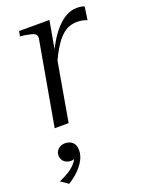

<svg xmlns="http://www.w3.org/2000/svg" viewBox="-152 -599 722 957"><g transform="rotate(-20 209.5 -120.5)"><path d="M71 0H145L206 -349L202 -353L231 -516H70L65 -489L86 -487Q110 -483 125 -479Q140 -475 146 -467.5Q152 -460 150 -447ZM419 -519Q414 -522 404 -524Q394 -526 380 -526Q349 -526 322 -511Q295 -496 270 -468.5Q245 -441 222.5 -402.5Q200 -364 179 -316L189 -290Q212 -341 232.5 -374Q253 -407 273 -426Q293 -445 313.5 -452.5Q334 -460 357 -460Q373 -460 386.5 -457Q400 -454 409 -450ZM44 285 5 258Q37 244 60 229Q83 214 97 196.5Q111 179 117 159Q118 157 120 155.5Q122 154 124 153.5Q126 153 128 153Q126 166 116 173.5Q106 181 93 181Q72 181 57.5 169Q43 157 42 135Q42 115 56.5 101.5Q71 88 93 88Q117 88 132.5 102Q148 116 148 143Q148 171 134 196.5Q120 222 96.5 245Q73 268 44 285Z"/></g></svg>

Font: Roboto Serif 120pt Expanded Light
Style: Italic
Weight: 300
Width: 7
Italic angle: -10°
Designer: Greg Gazdowicz
Foundry: Commercial Type
Version: Version 1.008